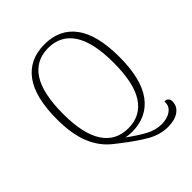

<svg xmlns="http://www.w3.org/2000/svg" viewBox="-231 -833 1104 1104"><g transform="rotate(-45 321.0 -281.5)"><path d="M227 9 199 -13Q134 -62 100.5 -142.5Q67 -223 67 -344Q67 -524 132.5 -612.5Q198 -701 321 -701Q444 -701 509.5 -612.5Q575 -524 575 -345Q575 -166 509 -77Q443 12 321 12Q294 12 272 7Q333 52 379.5 76.5Q426 101 473 101Q520 101 550 79Q580 57 576 20Q591 18 600.5 27Q610 36 610 50Q610 91 577 114.5Q544 138 489 138Q425 138 365 104Q305 70 227 9ZM528 -345Q528 -510 475 -590.5Q422 -671 321 -671Q220 -671 167 -590Q114 -509 114 -342Q114 -180 167 -99Q220 -18 321 -18Q422 -18 475 -98.5Q528 -179 528 -345Z"/></g></svg>

Font: Arima Madurai ExtraLight
Style: Regular
Weight: 275
Designer: Joana Correia and Natanael Gama
Foundry: NDISCOVER
Version: Version 1.020